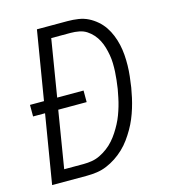

<svg xmlns="http://www.w3.org/2000/svg" viewBox="-109 -825 819 914"><g transform="rotate(-15 300.0 -367.5)"><path d="M35 0 91 -339H32V-396H101L157 -735H308Q335 -735 361 -731Q387 -727 409 -716Q431 -705 450 -688.5Q469 -672 482.5 -652Q496 -632 505.5 -608.5Q515 -585 520.5 -560.5Q526 -536 528 -510Q530 -484 529.5 -457.5Q529 -431 526 -404.5Q523 -378 519 -351Q515 -327 509.5 -302.5Q504 -278 496.5 -253.5Q489 -229 479 -205Q469 -181 456 -158.5Q443 -136 427.5 -114.5Q412 -93 392.5 -74.5Q373 -56 351 -41.5Q329 -27 305 -17Q281 -7 256 -3.5Q231 0 206 0ZM110 -58H206Q227 -58 247.5 -61.5Q268 -65 287.5 -74.5Q307 -84 325 -97.5Q343 -111 357.5 -127.5Q372 -144 384 -162.5Q396 -181 406 -200Q416 -219 423.5 -239Q431 -259 437 -279.5Q443 -300 447 -320Q451 -340 455 -361Q458 -382 460.5 -403Q463 -424 464 -444.5Q465 -465 464.5 -485.5Q464 -506 460.5 -526Q457 -546 451.5 -565Q446 -584 437 -601.5Q428 -619 415 -633.5Q402 -648 386 -658.5Q370 -669 349.5 -673Q329 -677 308 -677H212L166 -396H296V-339H156Z"/></g></svg>

Font: Iosevka SS04 Light Extended
Style: Italic
Weight: 300
Width: 7
Italic angle: -9°
Monospace: yes
Designer: Belleve Invis
Foundry: Belleve Invis
Version: Version 19.0.0; ttfautohint (v1.8.4)